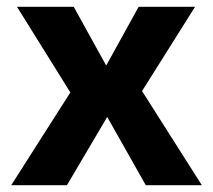

<svg xmlns="http://www.w3.org/2000/svg" viewBox="-20 -545 627 565"><path d="M13 0 187 -273 30 -525H197L292 -353H293L388 -525H554L398 -277L574 0H409L296 -200H295L177 0Z"/></svg>

Font: TikTok Sans 24pt
Style: Bold
Weight: 700
Version: Version 4.000